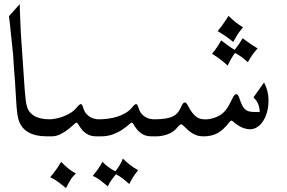

<svg xmlns="http://www.w3.org/2000/svg" viewBox="-20 -726 1422 950"><path d="M24.4 -646 77.6 -705.6Q77.6 -690.9 78.6 -669.7Q79.6 -648.4 80.6 -620.6L83 -564.9Q84.5 -534.2 86.2 -516.1Q87.9 -498 87.9 -492.7L102.1 -283.7Q104.5 -252 107.2 -230.7Q109.9 -209.5 114.5 -195.6Q119.1 -181.6 126.2 -172.6Q133.3 -163.6 144 -156.2Q159.2 -145.5 180.2 -140.6Q201.2 -135.7 224.6 -135.7H229.5Q233.4 -135.7 236.1 -132.1Q238.8 -128.4 240.5 -122.6Q242.2 -116.7 243.2 -109.1Q244.1 -101.6 244.1 -93.8Q244.1 -77.6 240.5 -64.5Q236.8 -51.3 229.5 -51.3H214.8Q92.3 -51.3 70.3 -139.2Q63.5 -165.5 60.1 -226.1L54.2 -322.3L49.3 -385.3Q46.9 -415 46.4 -431.4Q45.9 -447.8 45.4 -450.2L33.2 -567.4Q32.2 -579.6 30 -598.9Q27.8 -618.2 24.4 -646Z M282.7 75.2Q322.8 116.2 355.5 132.3Q348.1 139.6 342.3 146Q336.4 152.3 331.1 160.4Q325.7 168.5 320.1 179Q314.5 189.5 306.6 204.6Q290.5 190.9 273.2 178Q255.9 165 235.4 154.3L228.5 150.9Q252 122.6 263.9 104.5Q275.9 86.4 282.7 75.2ZM219.7 -51.3Q212.4 -51.3 208.7 -64.5Q205.1 -77.6 205.1 -93.5Q205.1 -109.4 208.7 -122.6Q212.4 -135.7 219.7 -135.7H224.6Q236.8 -135.7 254.6 -138.9Q272.5 -142.1 291.7 -149.2Q311 -156.2 329.6 -167.7Q348.1 -179.2 361.3 -195.8Q373.5 -210.9 379.9 -210.9Q384.3 -210.9 386.7 -206.3Q389.2 -201.7 393.1 -188.5Q397.5 -174.8 405.5 -164.8Q413.6 -154.8 424.1 -148.2Q434.6 -141.6 446.3 -138.7Q458 -135.7 468.8 -135.7H473.6Q481 -135.7 484.6 -122.6Q488.3 -109.4 488.3 -93.5Q488.3 -77.6 484.6 -64.5Q481 -51.3 473.6 -51.3H459Q429.7 -51.3 412.4 -61.8Q395 -72.3 384.8 -85.2Q374.5 -98.1 368.9 -108.6Q363.3 -119.1 357.9 -119.1Q354.5 -119.1 343.5 -108.6Q332.5 -98.1 316.2 -85.2Q299.8 -72.3 278.8 -61.8Q257.8 -51.3 234.4 -51.3Z M587.9 58.6Q605 75.7 623.3 89.8Q641.6 104 663.6 116.2Q649.4 133.3 638.9 149.7Q628.4 166 619.6 184.6Q604 170.4 587.6 157.7Q571.3 145 553.7 136.2Q542 150.4 531.2 165Q520.5 179.7 513.7 196.3Q496.6 182.1 478.8 168Q460.9 153.8 439 144.5Q452.6 127.9 465.1 110.6Q477.5 93.3 486.8 74.2Q499 87.9 515.4 99.9Q531.7 111.8 550.3 121.6Q562.5 107.4 572 91.6Q581.5 75.7 587.9 58.6ZM463.9 -51.3Q456.5 -51.3 452.9 -64.5Q449.2 -77.6 449.2 -93.5Q449.2 -109.4 452.9 -122.6Q456.5 -135.7 463.9 -135.7H468.8Q491.7 -135.7 515.6 -138.9Q539.6 -142.1 561.5 -149.2Q583.5 -156.2 602.5 -167.7Q621.6 -179.2 634.8 -195.8Q647 -210.9 653.3 -210.9Q657.7 -210.9 660.2 -206.3Q662.6 -201.7 666.5 -188.5Q670.9 -174.8 679 -164.8Q687 -154.8 697.5 -148.2Q708 -141.6 719.7 -138.7Q731.4 -135.7 742.2 -135.7H747.1Q754.4 -135.7 758.1 -122.6Q761.7 -109.4 761.7 -93.5Q761.7 -77.6 758.1 -64.5Q754.4 -51.3 747.1 -51.3H732.4Q703.1 -51.3 685.8 -61.8Q668.5 -72.3 658.2 -85.2Q647.9 -98.1 642.3 -108.6Q636.7 -119.1 631.3 -119.1Q627.9 -119.1 616.5 -108.6Q605 -98.1 585.9 -85.2Q566.9 -72.3 540 -61.8Q513.2 -51.3 478.5 -51.3Z M1074.2 -526.4Q1091.3 -513.7 1106.4 -502.2Q1121.6 -490.7 1141.1 -479.5Q1152.3 -493.7 1162.1 -507.6Q1171.9 -521.5 1180.7 -537.1Q1191.9 -528.3 1201.7 -521.2Q1211.4 -514.2 1220.2 -508.3Q1229 -502.4 1237.5 -497.1Q1246.1 -491.7 1254.9 -486.3Q1229.5 -460.9 1206.5 -418Q1176.8 -446.3 1143.1 -463.9Q1126.5 -443.8 1106.4 -401.4Q1096.7 -411.1 1077.1 -426.8Q1057.6 -442.4 1029.3 -460Q1057.6 -494.1 1074.2 -526.4ZM1110.8 -647.5Q1132.3 -626 1149.7 -613Q1167 -600.1 1182.6 -590.8Q1174.8 -581.5 1169.4 -575Q1164.1 -568.4 1158.9 -560.8Q1153.8 -553.2 1148.2 -543.5Q1142.6 -533.7 1134.3 -518.1Q1117.7 -532.2 1099.4 -544.9Q1081.1 -557.6 1057.1 -571.8Q1080.1 -600.6 1092 -618.7Q1104 -636.7 1110.8 -647.5ZM1286.6 -317.9Q1297.9 -296.4 1303.2 -274.4Q1308.6 -252.4 1308.6 -229.5Q1308.6 -199.7 1301.8 -173.6Q1294.9 -147.5 1282.7 -128.2Q1270.5 -108.9 1253.7 -97.7Q1236.8 -86.4 1216.8 -86.4Q1197.3 -86.4 1175.8 -96.2Q1154.3 -106 1135.3 -123Q1127.9 -129.4 1125 -129.4Q1121.6 -129.4 1115.2 -122.1Q1088.4 -85.9 1058.8 -68.6Q1029.3 -51.3 987.3 -51.3Q971.2 -51.3 958.5 -54.9Q945.8 -58.6 934.6 -64.9Q923.3 -71.3 913.1 -80.1Q902.8 -88.9 892.6 -99.1Q881.8 -110.8 877 -110.8Q870.1 -110.8 860.4 -98.6Q839.4 -72.3 810.1 -61.8Q780.8 -51.3 752 -51.3H737.3Q730 -51.3 726.3 -64.5Q722.7 -77.6 722.7 -93.5Q722.7 -109.4 726.3 -122.6Q730 -135.7 737.3 -135.7H742.2Q774.9 -135.7 797.4 -139.2Q819.8 -142.6 835.2 -150.1Q850.6 -157.7 860.8 -170.7Q871.1 -183.6 878.9 -202.6Q886.2 -219.2 894 -219.2Q901.9 -219.2 909.2 -204.6Q920.9 -181.6 931.6 -168Q942.4 -154.3 952.9 -147Q963.4 -139.6 974.4 -137.5Q985.4 -135.3 997.6 -135.3Q1014.6 -135.3 1033.9 -140.9Q1053.2 -146.5 1068.4 -155.8Q1086.4 -167 1099.9 -185.3Q1113.3 -203.6 1128.4 -235.8Q1139.6 -260.3 1149.4 -260.3Q1158.7 -260.3 1166 -235.4Q1173.8 -211.4 1181.9 -198.5Q1189.9 -185.5 1200.9 -179.4Q1211.9 -173.3 1227.3 -172.4Q1242.7 -171.4 1265.1 -171.4Q1264.6 -183.6 1262.7 -193.4Q1260.7 -203.1 1257.3 -211.7Q1253.9 -220.2 1248.3 -228Q1242.7 -235.8 1234.4 -244.6Z"/></svg>

Font: HM XNiloofar
Style: Regular
Weight: 400
Designer: Hossein Movahhedian
Version: Version 2.8, 2015